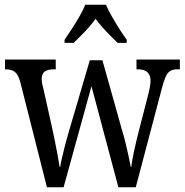

<svg xmlns="http://www.w3.org/2000/svg" viewBox="-20 -786 775 806"><path d="M65 -442Q56 -474 42 -484.5Q28 -495 3 -495H1V-536H214V-495H207Q181 -495 168 -486Q155 -477 155 -453Q155 -444 157.5 -432.5Q160 -421 163 -410L201 -239Q206 -215 212 -185.5Q218 -156 223 -129Q228 -102 230 -86H233Q235 -102 241 -127Q247 -152 254 -179.5Q261 -207 268 -230L357 -533H410L493 -237Q500 -215 507 -186Q514 -157 520 -129.5Q526 -102 529 -85H531Q534 -110 542 -148Q550 -186 562 -233L604 -396Q607 -408 609.5 -422.5Q612 -437 612 -446Q612 -495 559 -495H553V-536H735V-495H723Q699 -495 686 -481Q673 -467 660 -417L550 0H477L364 -424L247 0H177ZM251 -619Q264 -638 281 -664Q298 -690 313.5 -717Q329 -744 338 -766H425Q434 -744 449.5 -717Q465 -690 481.5 -664Q498 -638 512 -619V-606H474Q451 -628 426 -654Q401 -680 381 -707Q362 -680 337 -654Q312 -628 289 -606H251Z"/></svg>

Font: Noto Serif Hebrew Condensed
Style: Regular
Weight: 400
Width: 3
Designer: Monotype Design Team
Foundry: Monotype Imaging Inc.
Version: Version 2.004; ttfautohint (v1.8.4.7-5d5b)